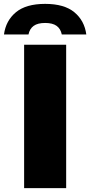

<svg xmlns="http://www.w3.org/2000/svg" viewBox="-70 -971 465 991"><path d="M54.5 0V-740H271.5V0ZM-49.5 -793Q-40 -864.5 12.2 -907.8Q64.5 -951 163 -951Q261.5 -951 313.8 -907.8Q366 -864.5 375.5 -793H249Q243 -822.5 222.2 -837.5Q201.5 -852.5 163 -852.5Q124.5 -852.5 103.8 -837.5Q83 -822.5 77 -793Z"/></svg>

Font: Encode Sans Black
Style: Regular
Weight: 900
Designer: Multiple Designers
Foundry: Impallari Type
Version: Version 3.002; ttfautohint (v1.8.3) -l 8 -r 50 -G 200 -x 14 